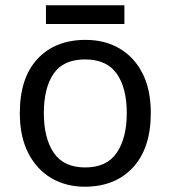

<svg xmlns="http://www.w3.org/2000/svg" viewBox="-20 -697 645 727"><path d="M551 -269Q551 -136 483.5 -63Q416 10 301 10Q230 10 174.5 -22.5Q119 -55 87 -117.5Q55 -180 55 -269Q55 -402 122 -474Q189 -546 304 -546Q377 -546 432.5 -513.5Q488 -481 519.5 -419.5Q551 -358 551 -269ZM146 -269Q146 -174 183.5 -118.5Q221 -63 303 -63Q384 -63 422 -118.5Q460 -174 460 -269Q460 -364 422 -418Q384 -472 302 -472Q220 -472 183 -418Q146 -364 146 -269ZM451 -677V-606H154V-677Z"/></svg>

Font: Noto Sans NKo
Style: Regular
Weight: 400
Designer: Monotype Design Team
Foundry: Monotype Imaging Inc.
Version: Version 2.003; ttfautohint (v1.8.4.7-5d5b)